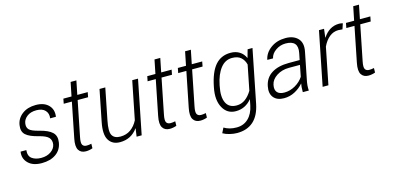

<svg xmlns="http://www.w3.org/2000/svg" viewBox="-77 -1136 3729 1821"><g transform="rotate(-15 1787.5 -225.5)"><path d="M355 -134.3Q360.8 -173.3 338.1 -200Q315.4 -226.6 243.2 -244.6Q156.7 -265.6 120.4 -298.3Q84 -331.1 94.2 -394Q104.5 -458 157.5 -498Q210.4 -538.1 291 -538.1Q372.6 -538.1 415.5 -493.9Q458.5 -449.7 447.8 -380.4H391.1Q398.4 -426.3 370.4 -457.3Q342.3 -488.3 283.2 -488.3Q226.1 -488.3 191.2 -460.7Q156.2 -433.1 150.9 -396Q144.5 -357.9 165.3 -335Q186 -312 261.2 -293.5Q347.7 -272 384.8 -236.6Q421.9 -201.2 411.6 -137.2Q400.4 -67.4 345.7 -28.8Q291 9.8 206.1 9.8Q118.7 9.8 73.2 -36.1Q27.8 -82 38.6 -147.9H94.7Q88.9 -89.4 124 -64.5Q159.2 -39.6 213.9 -39.6Q271 -39.6 309.8 -67.1Q348.6 -94.7 355 -134.3Z M724.6 -663.6 697.3 -528.3H799.8L790.5 -480.5H688L619.1 -136.2Q607.4 -79.6 619.1 -60.3Q630.9 -41 659.2 -41Q669.9 -41 680.7 -42.2Q691.4 -43.5 706.1 -46.4L705.1 -2.4Q691.9 2.9 674.1 6.3Q656.2 9.8 638.7 9.8Q590.8 9.8 568.8 -24.9Q546.9 -59.6 562.5 -136.2L631.3 -480.5H551.3L560.5 -528.3H640.6L668 -663.6Z M1138.2 0 1149.4 -78.6 1147.9 -79.1Q1116.7 -35.2 1073.2 -12.7Q1029.8 9.8 974.1 9.8Q899.4 9.8 864.7 -46.4Q830.1 -102.5 854.5 -222.2L915.5 -528.3H972.2L911.1 -221.2Q889.6 -116.2 911.1 -78.4Q932.6 -40.5 991.2 -40.5Q1049.8 -40.5 1092.5 -71Q1135.3 -101.6 1162.1 -154.8L1236.8 -528.3H1293.5L1188 0Z M1548.3 -663.6 1521 -528.3H1623.5L1614.3 -480.5H1511.7L1442.9 -136.2Q1431.2 -79.6 1442.9 -60.3Q1454.6 -41 1482.9 -41Q1493.7 -41 1504.4 -42.2Q1515.1 -43.5 1529.8 -46.4L1528.8 -2.4Q1515.6 2.9 1497.8 6.3Q1480 9.8 1462.4 9.8Q1414.6 9.8 1392.6 -24.9Q1370.6 -59.6 1386.2 -136.2L1455.1 -480.5H1375L1384.3 -528.3H1464.4L1491.7 -663.6Z M1848.6 -663.6 1821.3 -528.3H1923.8L1914.6 -480.5H1812L1743.2 -136.2Q1731.4 -79.6 1743.2 -60.3Q1754.9 -41 1783.2 -41Q1793.9 -41 1804.7 -42.2Q1815.4 -43.5 1830.1 -46.4L1829.1 -2.4Q1815.9 2.9 1798.1 6.3Q1780.3 9.8 1762.7 9.8Q1714.8 9.8 1692.9 -24.9Q1670.9 -59.6 1686.5 -136.2L1755.4 -480.5H1675.3L1684.6 -528.3H1764.6L1792 -663.6Z M1968.8 -269.5Q1996.1 -407.2 2053.2 -472.7Q2110.4 -538.1 2203.1 -538.1Q2253.9 -538.1 2290.8 -514.9Q2327.6 -491.7 2346.2 -449.7H2347.7L2369.6 -528.3H2417.5L2313.5 -6.8Q2291 104 2229.5 158.7Q2168 213.4 2069.8 213.4Q2035.6 213.4 1997.1 204.1Q1958.5 194.8 1931.2 178.7L1955.6 129.4Q1981.4 145 2011.7 153.1Q2042 161.1 2079.1 161.1Q2147.5 161.1 2193.8 116.7Q2240.2 72.3 2256.3 -6.8L2267.6 -63.5L2266.1 -64Q2236.3 -27.8 2197.8 -8.8Q2159.2 10.3 2111.3 10.3Q2026.9 10.3 1985.1 -65.7Q1943.4 -141.6 1966.8 -259.3ZM2023.4 -259.3Q2002.4 -156.7 2030.3 -98.6Q2058.1 -40.5 2132.3 -40.5Q2180.2 -40.5 2217.5 -68.1Q2254.9 -95.7 2283.7 -144L2332.5 -388.7Q2321.8 -432.6 2291.3 -460Q2260.7 -487.3 2204.1 -487.3Q2136.7 -487.3 2091.1 -428.7Q2045.4 -370.1 2025.4 -269.5Z M2770 0Q2771 -37.6 2771.7 -51Q2772.5 -64.5 2776.4 -82L2774.9 -82.5Q2740.7 -42.5 2691.4 -16.4Q2642.1 9.8 2585 9.8Q2516.1 9.8 2482.9 -31Q2449.7 -71.8 2463.9 -140.6Q2479.5 -220.2 2544.2 -261Q2608.9 -301.8 2712.9 -301.8H2819.8L2833 -367.2Q2845.2 -428.7 2819.3 -458.5Q2793.5 -488.3 2731 -488.3Q2677.2 -488.3 2633.1 -457.5Q2588.9 -426.8 2580.1 -382.3L2523.9 -382.8Q2537.1 -449.7 2597.7 -493.9Q2658.2 -538.1 2743.2 -538.1Q2821.3 -538.1 2863.8 -493.7Q2906.2 -449.2 2889.6 -366.2L2837.9 -106.4Q2831.5 -76.7 2829.3 -51.8Q2827.1 -26.9 2829.1 0ZM2602.1 -41.5Q2656.7 -41.5 2708.3 -70.8Q2759.8 -100.1 2789.1 -146L2811 -256.8H2702.6Q2633.3 -256.8 2581.3 -222.9Q2529.3 -189 2519.5 -138.7Q2509.8 -92.3 2531 -66.9Q2552.2 -41.5 2602.1 -41.5Z M3287.6 -478 3246.6 -481Q3198.2 -481 3158.9 -449Q3119.6 -417 3093.3 -360.4L3021.5 0H2964.8L3070.3 -528.3H3120.1L3109.9 -444.3L3111.3 -443.8Q3140.6 -489.3 3180.2 -513.7Q3219.7 -538.1 3270 -538.1Q3279.8 -538.1 3289.8 -536.4Q3299.8 -534.7 3305.7 -532.7Z M3499.5 -663.6 3472.2 -528.3H3574.7L3565.4 -480.5H3462.9L3394 -136.2Q3382.3 -79.6 3394 -60.3Q3405.8 -41 3434.1 -41Q3444.8 -41 3455.6 -42.2Q3466.3 -43.5 3481 -46.4L3480 -2.4Q3466.8 2.9 3449 6.3Q3431.2 9.8 3413.6 9.8Q3365.7 9.8 3343.8 -24.9Q3321.8 -59.6 3337.4 -136.2L3406.2 -480.5H3326.2L3335.4 -528.3H3415.5L3442.9 -663.6Z"/></g></svg>

Font: Franko
Style: Light Italic
Weight: 300
Designer: Google
Version: Version 1.200310; 2013